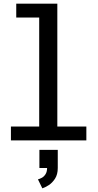

<svg xmlns="http://www.w3.org/2000/svg" viewBox="-20 -770 540 1053"><path d="M39.9 0V-76.1H195V-673.9H69.1V-750H294.4V-76.1H453.6V0ZM212.2 262.9 188.1 213.7Q198.3 211.1 210 204.7Q221.6 198.3 230 184.9Q238.4 171.5 238.4 149L296.8 151.3Q296.8 186.9 281.6 210.2Q266.4 233.4 246.4 246Q226.4 258.6 212.2 262.9ZM196.1 151.3V51.9H296.8V151.3Z"/></svg>

Font: Trispace Thin
Style: Regular
Weight: 100
Designer: Tyler Finck
Foundry: Etcetera Type Company
Version: Version 1.210